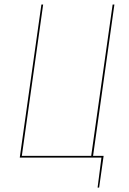

<svg xmlns="http://www.w3.org/2000/svg" viewBox="-20 -701 574 854"><path d="M488.8 -680.7 394 -7.8H440.9L420.9 133.3H414.1L431.2 0H67.9L164.1 -680.7H171.9L77.1 -7.8H385.7L481 -680.7Z"/></svg>

Font: Fira Sans Compressed Eight
Style: Italic
Weight: 100
Width: 3
Italic angle: -8°
Designer: Carrois Corporate & Edenspiekermann AG
Foundry: Carrois Corporate GbR & Edenspiekermann AG
Version: Version 4.203;PS 004.203;hotconv 1.0.88;makeotf.lib2.5.64775